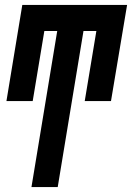

<svg xmlns="http://www.w3.org/2000/svg" viewBox="-20 -550 540 775"><path d="M107 205 211 -425H159L112 -142H6L70 -530H493L428 -142H322L369 -425H317L213 205Z"/></svg>

Font: Iosevka Curly Slab XBdObl
Style: Regular
Weight: 800
Italic angle: -9°
Monospace: yes
Designer: Belleve Invis
Foundry: Belleve Invis
Version: Version 11.1.0; ttfautohint (v1.8.3)